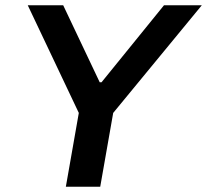

<svg xmlns="http://www.w3.org/2000/svg" viewBox="-20 -706 783 726"><path d="M229 0H359L408 -279L743 -686H600L364 -395H357L219 -686H85L278 -279Z"/></svg>

Font: Archivo SemiBold
Style: Italic
Weight: 600
Italic angle: -10°
Designer: Hector Gatti
Foundry: Omnibus-Type
Version: Version 2.001